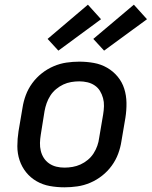

<svg xmlns="http://www.w3.org/2000/svg" viewBox="-20 -791 647 819"><path d="M255 8Q223 8 192.5 2.5Q162 -3 136 -18Q110 -33 91.5 -56Q73 -79 63.5 -107.5Q54 -136 54 -167.5Q54 -199 59 -231L76 -331Q80 -358 90 -385Q100 -412 117.5 -436Q135 -460 158.5 -478.5Q182 -497 209 -508.5Q236 -520 263.5 -524Q291 -528 318 -528Q350 -528 380.5 -522.5Q411 -517 437 -502Q463 -487 482 -464Q501 -441 510 -412.5Q519 -384 519.5 -352.5Q520 -321 515 -289L498 -189Q494 -162 484 -135Q474 -108 456.5 -84Q439 -60 415.5 -41.5Q392 -23 365 -11.5Q338 0 310 4Q282 8 255 8ZM255 -76Q272 -76 289.5 -79Q307 -82 323.5 -89.5Q340 -97 354.5 -109Q369 -121 379 -136.5Q389 -152 395 -169Q401 -186 403 -203L420 -303Q423 -321 423.5 -338.5Q424 -356 419.5 -372.5Q415 -389 406.5 -403Q398 -417 384 -426.5Q370 -436 353 -440Q336 -444 318 -444Q301 -444 283.5 -441Q266 -438 250 -430.5Q234 -423 219.5 -411Q205 -399 195 -383.5Q185 -368 179 -351Q173 -334 170 -317L154 -217Q151 -199 150.5 -181.5Q150 -164 154 -147.5Q158 -131 167 -117Q176 -103 190 -93.5Q204 -84 220.5 -80Q237 -76 255 -76ZM424 -575 378 -625 551 -771 607 -709ZM229 -575 183 -625 355 -771 411 -709Z"/></svg>

Font: Iosevka Aile Medium
Style: Italic
Weight: 500
Italic angle: -9°
Designer: Belleve Invis
Foundry: Belleve Invis
Version: Version 31.1.0; ttfautohint (v1.8.4)